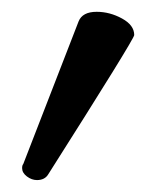

<svg xmlns="http://www.w3.org/2000/svg" viewBox="-20 -823 245 322"><path d="M42 -521Q33.2 -521 25.1 -527.1Q17.1 -533.2 17.1 -541Q17.1 -545.9 19 -547.9L111.8 -787.1Q118.2 -803.2 142.1 -803.2Q164.1 -803.2 184.6 -792Q205.1 -780.8 205.1 -764.2Q205.1 -757.8 61 -530.8Q55.2 -521 42 -521Z"/></svg>

Font: LXGW WenKai Screen
Style: Regular
Weight: 400
Designer: LXGW / Fontworks Inc.
Foundry: LXGW / Fontworks Inc.
Version: Version 1.510;January 18,2025